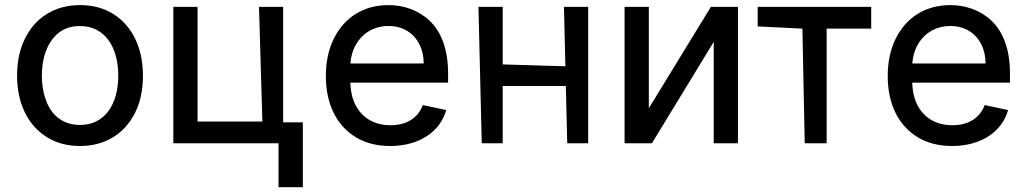

<svg xmlns="http://www.w3.org/2000/svg" viewBox="-20 -573 4108 768"><path d="M300.1 11C401.3 11 478.7 -38.4 520.6 -122.5C541.5 -164.8 551.8 -213.8 551.8 -270.2C551.8 -383.5 507.8 -470.5 432.5 -517.4C394.9 -540.8 350.9 -552.6 300.1 -552.6C199.2 -552.6 121.8 -503.6 79.9 -418.7C58.9 -376.4 48.3 -326.7 48.3 -270.2C48.3 -157.7 92.3 -71 168 -24.1C205.6 -0.7 249.6 11 300.1 11ZM300.4 -73.2C230.8 -73.2 185.4 -112.6 163.7 -172.2C152.7 -202.1 147.4 -234.7 147.4 -270.2C147.4 -341.3 168.7 -404.5 214.1 -441.4C236.9 -459.5 265.6 -468.8 300.4 -468.8C399.9 -468.8 453.1 -383.9 453.1 -270.2C453.1 -157 399.9 -73.2 300.4 -73.2Z M1016 -545.5 1029.5 -87H770.2V-545.5H673.3V0H1094.1V175.8H1191.4V-83.8H1112.6V-545.5Z M1541.2 11C1655.9 11 1740.4 -45.5 1764.9 -132.8L1671.2 -152.7C1651.6 -100.1 1605.5 -72.1 1541.9 -72.1C1478 -72.1 1428.6 -100.9 1401.6 -153.8C1388.1 -180.4 1381.4 -212.7 1381.4 -250.7V-307.9C1382.1 -399.1 1443.9 -469.1 1533.7 -469.1C1590.9 -469.1 1634.2 -441.4 1657.3 -396.3C1669 -373.6 1674.7 -348 1674.7 -319.2H1343.4V-242.2H1772.4V-278.8C1772.4 -378.6 1743.6 -447.4 1698.2 -490.4C1652.3 -533.4 1593.4 -552.6 1533.4 -552.6C1432.9 -552.6 1356.2 -502.1 1314.6 -416.9C1293.7 -373.9 1283.4 -324.6 1283.4 -268.8C1283.4 -156.2 1326.7 -70 1403.8 -23.8C1442.1 -0.7 1487.9 11 1541.2 11Z M1893.8 -545.5 1907 0H1990.8V-229H2243.3L2248.9 0H2332.7V-545.5H2235.8L2241.5 -307.9L1990.8 -315.3V-545.5Z M2575.3 -545.5H2478.3V0H2587.7L2834.9 -405.5V0H2931.8V-545.5H2823.5L2575.3 -139.9Z M3189.6 -458.5 3198.9 0H3286.6V-458.5H3464.8V-545.5H3010.7V-467.3Z M3788.7 11C3903.4 11 3987.9 -45.5 4012.4 -132.8L3918.7 -152.7C3899.1 -100.1 3853 -72.1 3789.4 -72.1C3725.5 -72.1 3676.1 -100.9 3649.1 -153.8C3635.7 -180.4 3628.9 -212.7 3628.9 -250.7V-307.9C3629.6 -399.1 3691.4 -469.1 3781.2 -469.1C3838.4 -469.1 3881.7 -441.4 3904.8 -396.3C3916.5 -373.6 3922.2 -348 3922.2 -319.2H3590.9V-242.2H4019.9V-278.8C4019.9 -378.6 3991.1 -447.4 3945.7 -490.4C3899.9 -533.4 3840.9 -552.6 3780.9 -552.6C3680.4 -552.6 3603.7 -502.1 3562.1 -416.9C3541.2 -373.9 3530.9 -324.6 3530.9 -268.8C3530.9 -156.2 3574.2 -70 3651.3 -23.8C3689.6 -0.7 3735.4 11 3788.7 11Z"/></svg>

Font: Inter 465
Style: Regular
Weight: 400
Designer: Rasmus Andersson
Foundry: rsms
Version: Version 3.019;Glyphs 3.1.2 (3151)